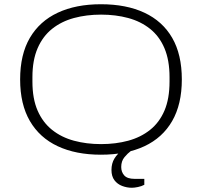

<svg xmlns="http://www.w3.org/2000/svg" viewBox="-20 -718 953 906"><path d="M456 12Q338 12 252.5 -28Q167 -68 121 -147Q75 -226 75 -343Q75 -461 121 -539.5Q167 -618 252.5 -658Q338 -698 456 -698Q576 -698 661.5 -658Q747 -618 792.5 -539.5Q838 -461 838 -343Q838 -226 792.5 -147Q747 -68 661.5 -28Q576 12 456 12ZM457 -38Q526 -38 585 -54Q644 -70 688 -105Q732 -140 756 -196Q780 -252 780 -333V-354Q780 -434 756 -490.5Q732 -547 688 -582Q644 -617 585 -633Q526 -649 457 -649Q388 -649 329 -633Q270 -617 226 -582Q182 -547 157.5 -490.5Q133 -434 133 -354V-333Q133 -252 157.5 -196Q182 -140 226 -105Q270 -70 329 -54Q388 -38 457 -38ZM602 168Q579 168 556.5 159.5Q534 151 520 132.5Q506 114 506 84Q506 53 520 30Q534 7 560 -12H597V-5Q583 5 567.5 23.5Q552 42 552 70Q552 94 566.5 110Q581 126 615 126H661V154Q648 161 631 164.5Q614 168 602 168Z"/></svg>

Font: Archivo SemiExpanded Thin
Style: Regular
Weight: 250
Width: 6
Designer: Hector Gatti
Foundry: Omnibus-Type
Version: Version 2.001